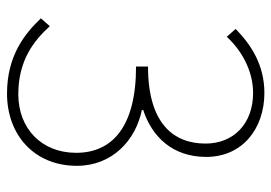

<svg xmlns="http://www.w3.org/2000/svg" viewBox="-136 -644 792 561"><g transform="rotate(90 260.5 -363.0)"><path d="M253 13C373 13 464 -66 464 -191C464 -295 389 -363 301 -381V-385C378 -410 438 -470 438 -569C438 -675 355 -739 251 -739C169 -739 110 -700 64 -655L87 -629C126 -672 186 -706 251 -706C341 -706 399 -649 399 -567C399 -474 341 -399 174 -399V-364C352 -364 426 -293 426 -189C426 -87 354 -20 255 -20C155 -20 98 -66 56 -112L33 -86C77 -40 141 13 253 13Z"/></g></svg>

Font: Noto Sans CJK SC Thin
Style: Regular
Weight: 100
Designer: Ryoko NISHIZUKA 西塚涼子 (kana, bopomofo & ideographs); Paul D. Hunt (Latin, Greek & Cyrillic); Sandoll Communications 산돌커뮤니
Foundry: Adobe
Version: Version 2.004;hotconv 1.0.118;makeotfexe 2.5.65603